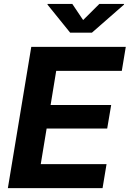

<svg xmlns="http://www.w3.org/2000/svg" viewBox="-20 -969 668 989"><path d="M20.5 0 141.1 -727.5H627.9L607.4 -604H269.5L240.7 -428.2H552.7L532.2 -307.1H220.2L189.9 -123.5H528.8L508.3 0ZM352.5 -948.7 408.2 -865.7 491.7 -948.7H619.1L618.7 -945.3L453.6 -800.8H341.3L224.6 -945.3L225.1 -948.7Z"/></svg>

Font: Inter
Style: Bold Italic
Weight: 700
Italic angle: -9.39999°
Designer: Rasmus Andersson
Foundry: rsms
Version: Version 4.001;git-9221beed3